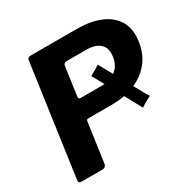

<svg xmlns="http://www.w3.org/2000/svg" viewBox="-164 -900 1051 1058"><g transform="rotate(-30 361.0 -371.0)"><path d="M555.9 -185.3 409.6 -454.8Q404 -464.1 399.8 -470.3Q395.5 -476.6 397.5 -477.6L438 -500.3Q447.3 -505.9 453.2 -510.2Q459.1 -514.4 460.1 -512.4L608.2 -243.2Q613.8 -234.6 618.1 -228.9Q622.4 -223.1 620.4 -221.1L578 -197.7Q569.4 -191.8 563.6 -187.7Q557.9 -183.6 555.9 -185.3ZM718.4 -510.8Q708.4 -437.5 667 -386.9Q625.6 -336.2 560.9 -309.9Q496.2 -283.5 415.9 -283.5H265.7Q255.2 -283.5 253.8 -273.1L218.4 -23.3Q215.2 0 189.4 0H61.1Q49.2 0 45.5 -4.9Q41.7 -9.7 42.7 -20.1L141.8 -722.7Q144.2 -742 160.4 -742H460Q540.9 -742 603.2 -717.2Q665.6 -692.4 697.9 -641.2Q730.1 -590 718.4 -510.8ZM553.6 -510.2Q559 -546.6 546.8 -570.1Q534.5 -593.6 508.7 -605.1Q482.9 -616.5 446.9 -616.5H321.1Q301.8 -616.5 299.4 -599.2L273.9 -420.5Q271.5 -401.9 285.3 -401.9H422.3Q475.6 -401.9 511.3 -430.7Q547 -459.5 553.6 -510.2Z"/></g></svg>

Font: Libre Franklin Thin
Style: Italic
Weight: 100
Italic angle: -8°
Designer: Pablo Impallari, Rodrigo Fuenzalida, Nhung Nguyen
Foundry: Impallari Type
Version: Version 3.000